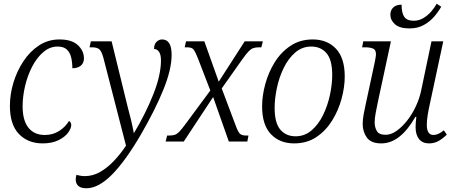

<svg xmlns="http://www.w3.org/2000/svg" viewBox="-20 -757 2439 1027"><path d="M208 10Q130 10 81.5 -40Q33 -90 33 -191Q33 -253 52 -315.5Q71 -378 106 -430.5Q141 -483 189.5 -514.5Q238 -546 298 -546Q364 -546 396.5 -515.5Q429 -485 429 -445Q429 -420 412.5 -406Q396 -392 367 -392Q367 -424 360.5 -450.5Q354 -477 337 -492.5Q320 -508 288 -508Q247 -508 212.5 -479Q178 -450 153 -402.5Q128 -355 114.5 -298.5Q101 -242 101 -188Q101 -113 132 -74Q163 -35 220 -35Q263 -35 296.5 -56.5Q330 -78 349 -110Q361 -103 361 -88Q361 -70 344 -47Q327 -24 292.5 -7Q258 10 208 10Z M442 250Q413 250 399 237.5Q385 225 385 203Q385 191 389 178Q412 185 434 185Q477 185 516 162.5Q555 140 590 103Q625 66 654 22L533 -448Q523 -484 510.5 -494Q498 -504 471 -504H459L466 -536H577L662 -189Q673 -149 681.5 -113Q690 -77 696 -44Q760 -151 800.5 -253.5Q841 -356 841 -434Q841 -465 830.5 -480Q820 -495 804 -495Q804 -520 817 -533Q830 -546 847 -546Q898 -546 898 -464Q898 -386 854 -277.5Q810 -169 734 -38Q652 103 579.5 176.5Q507 250 442 250Z M866 0 874 -32H885Q903 -32 915 -36Q927 -40 939.5 -53Q952 -66 972 -93L1105 -273L1041 -439Q1030 -467 1022.5 -481Q1015 -495 1006 -499.5Q997 -504 981 -504H968L975 -536H1073L1150 -320L1289 -536H1386L1378 -504H1366Q1347 -504 1334.5 -499.5Q1322 -495 1309.5 -482Q1297 -469 1277 -441L1166 -284L1239 -90Q1252 -54 1262 -43Q1272 -32 1297 -32H1309L1303 0H1204L1120 -238L963 0Z M1553 10Q1476 10 1429 -39.5Q1382 -89 1382 -188Q1382 -245 1399 -307.5Q1416 -370 1449.5 -424Q1483 -478 1534 -512Q1585 -546 1653 -546Q1730 -546 1777 -496.5Q1824 -447 1824 -348Q1824 -291 1807 -228.5Q1790 -166 1756.5 -112Q1723 -58 1672.5 -24Q1622 10 1553 10ZM1561 -28Q1610 -28 1647 -60Q1684 -92 1708.5 -142.5Q1733 -193 1745 -250Q1757 -307 1757 -356Q1757 -437 1726.5 -472.5Q1696 -508 1645 -508Q1596 -508 1559 -476Q1522 -444 1497.5 -393.5Q1473 -343 1461 -286Q1449 -229 1449 -180Q1449 -99 1479.5 -63.5Q1510 -28 1561 -28Z M2170 -605Q2118 -605 2093 -627Q2068 -649 2068 -679Q2068 -702 2083.5 -717Q2099 -732 2128 -732Q2128 -688 2142.5 -667Q2157 -646 2193 -646Q2221 -646 2245 -660.5Q2269 -675 2287 -696Q2305 -717 2316 -737L2340 -721Q2325 -694 2302 -667.5Q2279 -641 2246.5 -623Q2214 -605 2170 -605ZM2019 10Q1965 10 1942.5 -21Q1920 -52 1920 -94Q1920 -117 1925.5 -147.5Q1931 -178 1938 -208L1983 -417Q1986 -431 1988.5 -445.5Q1991 -460 1991 -467Q1991 -491 1975 -497.5Q1959 -504 1931 -504H1917L1923 -536H2071L2003 -220Q1996 -187 1990 -155.5Q1984 -124 1984 -102Q1984 -77 1995.5 -56.5Q2007 -36 2043 -36Q2071 -36 2100.5 -56.5Q2130 -77 2157 -111Q2184 -145 2204 -187.5Q2224 -230 2233 -274L2288 -536H2351L2279 -200Q2272 -169 2267.5 -140.5Q2263 -112 2263 -89Q2263 -35 2299 -35Q2324 -35 2354 -60L2370 -37Q2350 -17 2327 -3.5Q2304 10 2275 10Q2240 10 2221.5 -13Q2203 -36 2203 -77Q2203 -88 2204 -102.5Q2205 -117 2207 -132H2202Q2162 -62 2116.5 -26Q2071 10 2019 10Z"/></svg>

Font: Noto Serif SemiCondensed Light
Style: Italic
Weight: 300
Width: 4
Italic angle: -12°
Designer: Monotype Design Team
Foundry: Monotype Imaging Inc.
Version: Version 2.013; ttfautohint (v1.8.4.7-5d5b)